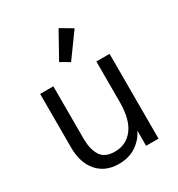

<svg xmlns="http://www.w3.org/2000/svg" viewBox="-187 -904 956 1034"><g transform="rotate(-30 290.5 -387.0)"><path d="M250 11.7Q167 11.7 118.4 -43.2Q69.8 -98.1 69.8 -195.3V-527.3H151.9V-201.7Q151.9 -137.2 176.3 -96.9Q200.7 -56.6 264.2 -56.6Q335 -56.6 377.2 -111.6Q419.4 -166.5 419.4 -276.4V-527.3H501.5V0H424.3V-94.7Q402.8 -48.8 358.2 -18.6Q313.5 11.7 250 11.7ZM299.8 -592.3 244.1 -625 333 -784.7 407.2 -740.7Z"/></g></svg>

Font: Schibsted Grotesk
Style: Regular
Weight: 400
Designer: Bakken & Baeck AS, Henrik Kongsvoll
Foundry: Schibsted ASA
Version: Version 1.100; ttfautohint (v1.8.4.7-5d5b);gftools[0.9.25]